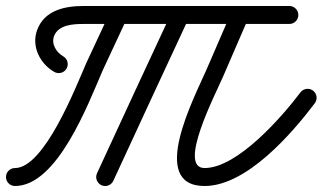

<svg xmlns="http://www.w3.org/2000/svg" viewBox="-50 -591 1077 641"><path d="M172.2 -362C180.4 -376.4 175.5 -394.7 161.1 -402.9C138.4 -416 120.5 -443.8 130.4 -470.3C144.7 -508.6 194.4 -511 229 -511C458 -511 687 -511 916 -511C932.6 -511 946 -524.4 946 -541C946 -557.5 932.6 -571 916 -571C916 -571 916 -571 916 -571C687 -571 458 -571 229 -571C166.5 -571 98.7 -557 74.2 -491.3C53.9 -437 82.9 -378.6 131.2 -350.9C145.6 -342.7 163.9 -347.6 172.2 -362ZM358.7 -568.1C343.7 -575.1 325.8 -568.6 318.8 -553.6C291.9 -496 265 -438.3 238.2 -380.7C238.2 -380.7 238.1 -380.5 238 -380.3C237.9 -380.1 237.8 -379.9 237.8 -379.9C201.6 -296.5 97.4 -30 0 -30C-16.6 -30 -30 -16.6 -30 0C-30 16.6 -16.6 30 0 30C141.4 30 244.2 -243.8 292.9 -356.1C292.9 -356.1 292.8 -355.9 292.7 -355.7C292.6 -355.5 292.5 -355.3 292.5 -355.3C319.4 -413 346.3 -470.6 373.2 -528.3C380.2 -543.3 373.7 -561.1 358.7 -568.1ZM524.8 -553.6C524.8 -553.6 524.8 -553.6 524.8 -553.6C440.9 -373.4 357 -193.1 273.9 -12.5C267 2.5 273.6 20.3 288.6 27.3C303.7 34.2 321.5 27.6 328.4 12.5C411.5 -168 495.3 -348.1 579.2 -528.3C586.2 -543.3 579.7 -561.2 564.7 -568.2C549.6 -575.1 531.8 -568.6 524.8 -553.6ZM723.5 -552.9C723.5 -552.9 723.5 -552.9 723.5 -552.9C695.4 -487.9 667.2 -422.9 639.1 -357.9C601 -269.8 442 30 633 30C773.7 30 925.8 -146.7 1001 -246.4C1010.9 -259.7 1008.3 -278.5 995.1 -288.4C981.8 -298.4 963 -295.8 953 -282.5C953 -282.5 953 -282.5 953 -282.5C894.7 -205.1 744.1 -30 633 -30C541.3 -30 669.8 -277.6 694.2 -334.1C722.3 -399.1 750.4 -464.1 778.5 -529C785.1 -544.3 778.1 -561.9 762.9 -568.5C747.7 -575.1 730 -568.1 723.5 -552.9Z"/></svg>

Font: FRB American Cursive
Style: Bold Italic
Weight: 700
Italic angle: -25°
Version: Version 2.0;Modular Font Editor K font №1